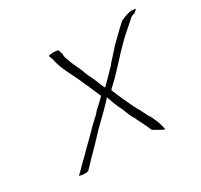

<svg xmlns="http://www.w3.org/2000/svg" viewBox="-128 -773 976 931"><g transform="rotate(-30 360.0 -308.0)"><path d="M239 -602 246 -582 247 -581C259 -513 296 -464 321 -400C324 -392 330 -383 334 -373V-372C342 -352 353 -329 362 -307C343 -289 329 -274 308 -256C301 -248 294 -238 282 -229C266 -214 248 -198 233 -181C211 -158 192 -141 170 -119C145 -92 119 -70 97 -46L96 -45L75 -25C87 -20 107 -17 125 -22L154 -52C164 -63 174 -74 187 -86C224 -122 261 -166 302 -204C323 -224 344 -245 365 -267L383 -287L390 -267C395 -252 400 -240 406 -226C410 -213 418 -205 423 -189C428 -173 434 -160 442 -144L449 -133C462 -102 479 -76 492 -42C505 -35 516 -28 530 -20C537 -17 544 -13 550 -10C549 -25 543 -43 540 -53C532 -71 525 -92 514 -108H513C504 -125 497 -140 488 -158C485 -161 483 -165 481 -169C470 -188 461 -212 451 -231C440 -253 432 -275 422 -298L419 -307L428 -316C438 -326 449 -336 460 -346L470 -357L480 -367L481 -368C530 -420 580 -478 636 -525L677 -561V-562C681 -565 690 -571 700 -572C705 -576 713 -581 720 -588C714 -589 708 -591 700 -591H696C675 -591 658 -582 633 -572L596 -538V-537C593 -535 590 -532 586 -528L546 -489C528 -469 509 -448 489 -426H488C485 -423 481 -413 470 -404C454 -387 432 -365 415 -348L399 -332L391 -348C386 -360 381 -372 376 -385L370 -399C369 -402 368 -404 364 -411C354 -428 349 -447 342 -465C333 -483 325 -501 316 -521L311 -537C308 -545 300 -558 302 -576L294 -601C282 -607 258 -607 239 -602Z"/></g></svg>

Font: SolarCharger
Style: 152
Weight: 100
Designer: Mew Too
Foundry: Cannot Into Space Fonts/KineticPlasma Fonts
Version: Version 1.100